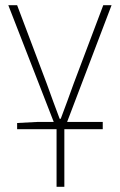

<svg xmlns="http://www.w3.org/2000/svg" viewBox="-20 -498 462 740"><path d="M46 0V-24L124 -28H376V0ZM198 222V0L12 -478H46L160 -176Q172 -142 185 -107Q198 -72 210 -40H214Q226 -72 239 -107Q252 -142 264 -176L378 -478H410L228 0V222Z"/></svg>

Font: Source Sans 3
Style: Regular
Weight: 200
Designer: Paul D. Hunt
Foundry: Adobe
Version: Version 3.046;hotconv 1.0.118;makeotfexe 2.5.65603